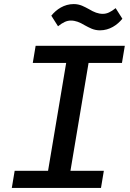

<svg xmlns="http://www.w3.org/2000/svg" viewBox="-20 -923 640 943"><path d="M476 0 490 -84H326L415 -614H579L593 -698H155L141 -614H305L216 -84H52L38 0ZM471 -774C518 -774 556 -800 581 -831L548 -883C524 -864 506 -855 485 -855C462 -855 442 -863 417 -878C394 -890 374 -903 342 -903C295 -903 257 -877 232 -846L265 -794C289 -813 307 -822 328 -822C351 -822 371 -814 396 -799C419 -787 439 -774 471 -774Z"/></svg>

Font: IBM Mono Medium
Style: Italic
Weight: 500
Italic angle: -9°
Monospace: yes
Designer: Mike Abbink, Paul van der Laan, Pieter van Rosmalen
Foundry: Bold Monday
Version: Version 2.3